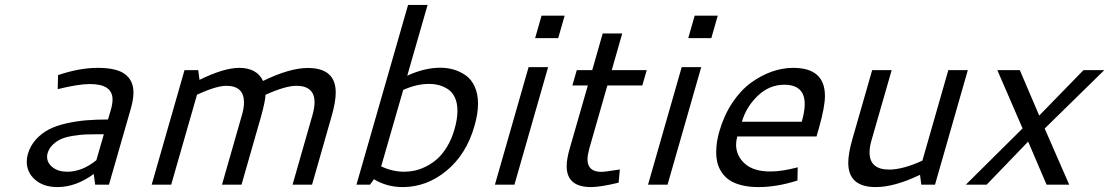

<svg xmlns="http://www.w3.org/2000/svg" viewBox="-20 -758 4552 788"><path d="M381.3 -479.5Q459.5 -479.5 493.7 -453.1Q527.8 -426.8 527.8 -378.4Q527.8 -351.6 517.6 -314.5L427.2 0H370.6L364.7 -43.9Q291.5 9.8 215.8 9.8Q158.7 9.8 124.3 -20.3Q89.8 -50.3 89.8 -94.7Q89.8 -109.4 94.2 -125Q104 -159.7 127.2 -185.3Q150.4 -210.9 180.4 -226.6Q210.4 -242.2 251.5 -251.5Q292.5 -260.7 333 -264.2Q373.5 -267.6 423.3 -267.6L434.1 -304.2Q441.9 -330.6 441.9 -349.6Q441.9 -413.1 349.1 -413.1Q302.2 -413.1 216.8 -392.1L218.3 -449.7Q305.7 -479.5 381.3 -479.5ZM406.2 -207H377Q349.6 -207 329.3 -206.1Q309.1 -205.1 281 -200.7Q252.9 -196.3 233.6 -188.5Q214.4 -180.7 197.8 -165.3Q181.2 -149.9 175.3 -128.9Q173.3 -122.6 173.3 -114.3Q173.3 -88.9 196.5 -71Q219.7 -53.2 255.9 -53.2Q317.4 -53.2 375.5 -100.6Z M908.7 -405.8Q868.2 -405.8 788.6 -369.6L682.6 0H602.5L737.3 -470.2H793.5L798.8 -430.2Q898.9 -479.5 961.4 -479.5Q1034.2 -479.5 1059.6 -425.8Q1168.5 -479 1243.2 -479Q1357.9 -479 1357.9 -378.4Q1357.9 -339.8 1341.3 -282.2L1260.7 0H1180.7L1262.7 -286.6Q1271 -316.9 1271 -337.9Q1271 -405.8 1196.3 -405.8Q1151.4 -405.8 1069.8 -369.1Q1068.8 -341.8 1050.8 -277.8L971.2 0H891.1L973.6 -288.1Q981.4 -315.4 981.4 -337.4Q981.4 -405.8 908.7 -405.8Z M1654.8 -737.8H1734.9L1651.4 -447.3Q1722.2 -480 1787.1 -480Q1816.4 -480 1842.3 -472.4Q1868.2 -464.8 1891.4 -448.7Q1914.6 -432.6 1928.2 -402.6Q1941.9 -372.6 1941.9 -332.5Q1941.9 -291 1927.2 -240.7Q1894 -124.5 1812.7 -57.4Q1731.4 9.8 1632.8 9.8Q1567.4 9.8 1514.6 -22.5L1498.5 0H1442.9ZM1740.7 -413.6Q1689 -413.6 1634.8 -388.7L1544.4 -75.2Q1590.8 -53.2 1638.7 -53.2Q1660.6 -53.2 1682.4 -57.9Q1704.1 -62.5 1729 -75Q1753.9 -87.4 1775.1 -106.4Q1796.4 -125.5 1815.2 -156.5Q1834 -187.5 1845.2 -227.1Q1857.4 -268.6 1857.4 -303.7Q1857.4 -335.4 1846.7 -358.2Q1835.9 -380.9 1817.9 -392.3Q1799.8 -403.8 1781 -408.7Q1762.2 -413.6 1740.7 -413.6Z M2202.6 -693.8H2297.4L2271 -601.6H2176.3ZM2149.4 -482.4H2229.5L2091.3 0H2011.2Z M2519 -8.3Q2443.8 9.8 2405.8 9.8Q2305.7 9.8 2305.7 -76.2Q2305.7 -105 2317.9 -147.5L2392.6 -407.2H2329.1L2347.2 -470.2H2410.6L2453.6 -620.6H2533.7L2490.7 -470.2H2634.3L2616.2 -407.2H2472.7L2398.9 -149.4Q2391.1 -120.6 2391.1 -104.5Q2391.1 -52.7 2448.2 -52.7Q2461.9 -52.7 2523.9 -62.5Z M2831.1 -693.8H2925.8L2899.4 -601.6H2804.7ZM2777.8 -482.4H2857.9L2719.7 0H2639.6Z M3235.4 -479.5Q3365.7 -479.5 3365.7 -364.3Q3365.7 -319.8 3341.8 -234.9L3331.1 -197.8H3005.9Q3001 -179.7 3001 -165Q3001 -118.7 3036.9 -86.4Q3072.8 -54.2 3141.6 -54.2Q3189.9 -54.2 3253.9 -71.3L3252.9 -17.1Q3168 9.8 3093.3 9.8Q3054.2 9.8 3023.9 2.2Q2993.7 -5.4 2974.4 -18.3Q2955.1 -31.2 2942.4 -50Q2929.7 -68.8 2924.6 -89.4Q2919.4 -109.9 2919.4 -134.3Q2919.4 -174.8 2932.6 -219.7Q2951.7 -285.6 2986.1 -336.9Q3020.5 -388.2 3062.3 -418.5Q3104 -448.7 3147.9 -464.1Q3191.9 -479.5 3235.4 -479.5ZM3198.7 -410.2Q3137.2 -410.2 3089.8 -364.7Q3042.5 -319.3 3024.9 -258.3H3270.5Q3282.7 -300.8 3282.7 -330.6Q3282.7 -410.2 3198.7 -410.2Z M3872.1 -470.2H3952.1L3817.4 0H3761.2L3755.9 -40.5Q3650.9 9.8 3574.2 9.8Q3461.4 9.8 3461.4 -89.8Q3461.4 -128.9 3479 -189.5L3559.6 -470.2H3639.6L3557.6 -185.1Q3548.8 -156.2 3548.8 -132.8Q3548.8 -62 3629.4 -62Q3684.6 -62 3765.6 -98.6Z M4073.2 -470.2H4165.5L4245.1 -283.7L4426.8 -470.2H4512.2L4267.6 -230.5L4368.2 0H4275.4L4199.7 -176.8L4029.3 0H3943.8L4176.8 -231Z"/></svg>

Font: Cantarell
Style: Italic
Weight: 400
Italic angle: -16°
Designer: Dave Crossland
Version: Version 1.004